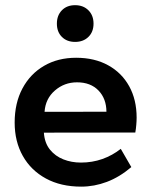

<svg xmlns="http://www.w3.org/2000/svg" viewBox="-20 -684 562 723"><path d="M474.5 -54.8Q430 -17 382.4 0.9Q334.8 18.8 285.8 18.8Q209 18.8 152.9 -11.8Q96.8 -42.2 66 -96.6Q35.2 -151 35.2 -222.5Q35.2 -296 64.5 -350.9Q93.8 -405.8 145.9 -436.1Q198 -466.5 266.8 -466.5Q336 -466.5 387.2 -438.2Q438.5 -410 466.5 -359.2Q494.5 -308.5 494.5 -241Q494.5 -229 493.2 -213.9Q492 -198.8 489.5 -185L145.2 -184.5Q148 -145.5 168.1 -120.6Q188.2 -95.8 218.8 -83.8Q249.2 -71.8 285 -71.8Q327.2 -71.8 365.4 -85.2Q403.5 -98.8 434.8 -123.5ZM380.8 -263.2Q380.5 -312.5 350.9 -343.2Q321.2 -374 270 -374Q222.2 -374 186.8 -343.2Q151.2 -312.5 147.8 -263ZM262.8 -664.5Q293.8 -664.5 313 -645.2Q332.2 -626 332.2 -595Q332.2 -563.9 313 -545.1Q293.8 -526.2 262.8 -526.2Q231.8 -526.2 213 -545.1Q194.2 -563.9 194.2 -595Q194.2 -626 213 -645.2Q231.8 -664.5 262.8 -664.5Z"/></svg>

Font: Podkova VF Beta
Style: Regular
Weight: 400
Designer: Ilya Yudin
Foundry: Cyreal (www.cyreal.org)
Version: Version 2.100